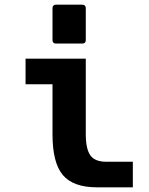

<svg xmlns="http://www.w3.org/2000/svg" viewBox="-20 -799 642 825"><path d="M220.2 -611.8H334C343.3 -611.8 348.6 -617.2 348.6 -626.5V-764.2C348.6 -773.4 343.3 -778.8 334 -778.8H220.2C210.9 -778.8 205.6 -773.4 205.6 -764.2V-626.5C205.6 -617.2 210.9 -611.8 220.2 -611.8ZM396.5 5.9H550.8V-104H436.5C404.8 -104 381.8 -112.8 368.7 -130.9C355.5 -148.9 348.6 -179.2 348.6 -222.2V-546.9H89.8V-437H205.6V-222.2C205.6 -140.6 220.2 -82 250 -46.9C279.8 -11.7 328.6 5.9 396.5 5.9Z"/></svg>

Font: Hack
Style: Bold
Weight: 700
Monospace: yes
Designer: Christopher Simpkins
Foundry: Christopher Simpkins
Version: Version 2.010